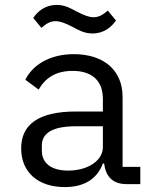

<svg xmlns="http://www.w3.org/2000/svg" viewBox="-20 -748 640 780"><path d="M550 0V-70H478V-354C478 -463 401 -528 280 -528C175 -528 109 -478 83 -424L137 -384C164 -431 206 -460 275 -460C353 -460 398 -421 398 -346V-295H288C133 -295 66 -240 66 -145C66 -48 135 12 243 12C327 12 376 -25 398 -84H403C409 -36 433 0 495 0ZM257 -55C191 -55 150 -83 150 -136V-157C150 -207 193 -235 288 -235H398V-150C398 -97 339 -55 257 -55ZM356 -612C402 -612 433 -638 451 -665L418 -705C398 -688 382 -678 360 -678C343 -678 322 -685 290 -702C269 -713 245 -728 210 -728C164 -728 133 -702 115 -675L148 -635C168 -652 184 -662 206 -662C223 -662 244 -655 276 -638C297 -627 321 -612 356 -612Z"/></svg>

Font: IBM Plex Mono
Style: Regular
Weight: 400
Monospace: yes
Designer: Mike Abbink, Paul van der Laan, Pieter van Rosmalen
Foundry: Bold Monday
Version: Version 2.004